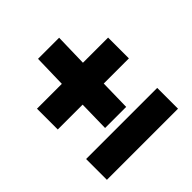

<svg xmlns="http://www.w3.org/2000/svg" viewBox="-168 -765 901 901"><g transform="rotate(-45 282.0 -315.0)"><path d="M206 -178H346L349 -330H516V-468H349L353 -630H213L209 -468H44V-330H209ZM40 -138V0H512V-138Z"/></g></svg>

Font: Fixel Text 20240404 ExtraBold
Style: Italic
Weight: 800
Width: 4
Italic angle: -10°
Designer: AlfaBravo + MacPaw
Foundry: Kyrylo Tkachov, Marchela Mozhyna, Serhii Makarenko, Maria Weinstein, Zakhar Kryvoshyya
Version: Version 1.211;Glyphs 3.2 (3225)